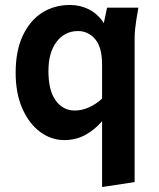

<svg xmlns="http://www.w3.org/2000/svg" viewBox="-20 -553 642 773"><path d="M43 -260Q43 -348 71.5 -409Q100 -470 149 -501.5Q198 -533 262 -533Q303 -533 338.5 -515Q374 -497 398 -460L411 -522H537L529 -474Q526 -453 524 -436Q522 -419 522 -398V180L391 200V-65Q361 -30 323 -9.5Q285 11 239 11Q186 11 141.5 -22Q97 -55 70 -116Q43 -177 43 -260ZM175 -267Q175 -188 204.5 -148Q234 -108 281 -108Q309 -108 337.5 -120.5Q366 -133 391 -156V-293Q391 -363 363 -395.5Q335 -428 294 -428Q241 -428 208 -385Q175 -342 175 -267Z"/></svg>

Font: Radio Canada SemiBold
Style: Regular
Weight: 600
Designer: Charles Daoud, Etienne Aubert Bonn, Alexandre Saumier Demers, Jacques Le Bailly
Foundry: Radio-Canada
Version: Version 2.104; ttfautohint (v1.8.4.7-5d5b);gftools[0.9.28.de